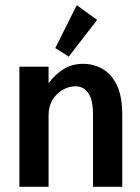

<svg xmlns="http://www.w3.org/2000/svg" viewBox="-20 -723 540 743"><path d="M55 0V-465H168V-401Q193 -435 226 -455.5Q259 -476 302 -476Q342 -476 376.5 -456.5Q411 -437 432 -394Q453 -351 453 -281V0H340V-279Q340 -336 322 -362.5Q304 -389 272 -389Q247 -389 223 -375.5Q199 -362 183.5 -337Q168 -312 168 -277V0ZM246 -504 194 -537 277 -703 356 -646Z"/></svg>

Font: Inconsolata
Style: Bold
Weight: 700
Monospace: yes
Designer: Raph Levien, Cyreal, Brenton Simpson
Foundry: Raph Levien, Cyreal, Google
Version: Version 3.100; ttfautohint (v1.8.4.7-5d5b)